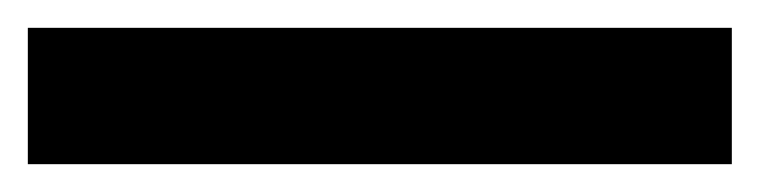

<svg xmlns="http://www.w3.org/2000/svg" viewBox="-23 -929 546 138"><path d="M503 -811H-3V-909H503Z"/></svg>

Font: Noto Sans Tamil UI
Style: Regular
Weight: 400
Designer: Jelle Bosma - Monotype Design Team
Foundry: Monotype Imaging Inc.
Version: Version 2.004